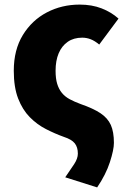

<svg xmlns="http://www.w3.org/2000/svg" viewBox="-20 -603 553 836"><path d="M403 213 264 169Q287 136 303 111.5Q319 87 319 66Q319 38 305.5 21Q292 4 258 -7Q219 -21 180 -41Q141 -61 109.5 -93Q78 -125 59 -174Q40 -223 40 -295Q40 -386 79.5 -450.5Q119 -515 184 -549Q249 -583 327 -583Q380 -583 422.5 -566.5Q465 -550 496 -522L412 -409Q393 -425 375 -432Q357 -439 338 -439Q301 -439 275 -421Q249 -403 235.5 -371Q222 -339 222 -295Q222 -261 229 -238Q236 -215 249.5 -198.5Q263 -182 283.5 -171Q304 -160 331 -150Q386 -131 417.5 -110Q449 -89 462.5 -59Q476 -29 476 19Q476 49 458.5 103Q441 157 403 213Z"/></svg>

Font: Noto Sans SC Black
Style: Regular
Weight: 900
Designer: Ryoko NISHIZUKA  (kana, bopomofo & ideographs); Paul D. Hunt (Latin, Greek & Cyrillic); Sandoll Communications , Soo-you
Foundry: Adobe
Version: Version 2.004-H2;hotconv 1.0.118;makeotfexe 2.5.65603